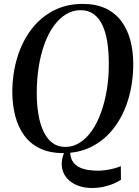

<svg xmlns="http://www.w3.org/2000/svg" viewBox="-20 -772 713 982"><path d="M449 189.5Q410.5 189.5 377.8 177Q345 164.5 323.5 140.8Q302 117 296.8 83.5Q291.5 50 308 8L339 2.5Q339 34 351.8 53.5Q364.5 73 385.2 83.2Q406 93.5 431 97.2Q456 101 481.5 101Q499 101 519.5 98.2Q540 95.5 560.5 90.2Q581 85 598 78L598.5 147.5Q585 157 562.5 166.8Q540 176.5 511 183Q482 189.5 449 189.5ZM303 11Q234 11 184.5 -12.8Q135 -36.5 104 -79Q73 -121.5 58.2 -177.8Q43.5 -234 43 -299Q43 -393 67.5 -475Q92 -557 138.5 -619.2Q185 -681.5 251.8 -716.8Q318.5 -752 403 -752Q472.5 -752 521.8 -728.2Q571 -704.5 601.8 -662.2Q632.5 -620 647 -564.5Q661.5 -509 661.5 -445.5Q661.5 -351.5 637.5 -269Q613.5 -186.5 567.2 -123.5Q521 -60.5 454.5 -24.8Q388 11 303 11ZM313.5 -20.5Q354 -20.5 388.8 -42.8Q423.5 -65 450.8 -104.8Q478 -144.5 497.2 -198Q516.5 -251.5 526.8 -315Q537 -378.5 536.5 -447Q536.5 -506.5 528.8 -556.5Q521 -606.5 504 -643Q487 -679.5 459.2 -699.8Q431.5 -720 392 -720Q351.5 -720 316.8 -698.5Q282 -677 254.2 -638.2Q226.5 -599.5 207.2 -546.2Q188 -493 178 -429.8Q168 -366.5 168 -296.5Q168 -237.5 176.5 -187Q185 -136.5 202.8 -99.2Q220.5 -62 248 -41.2Q275.5 -20.5 313.5 -20.5Z"/></svg>

Font: Merriweather 120pt Medium
Style: Italic
Weight: 500
Italic angle: -7.8°
Version: Version 2.101